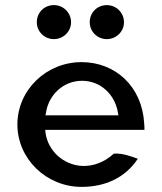

<svg xmlns="http://www.w3.org/2000/svg" viewBox="-20 -728 635 751"><path d="M124 -641C124 -605 153 -575 191 -575C228 -575 258 -605 258 -641C258 -678 228 -708 191 -708C153 -708 124 -679 124 -641ZM331 -641C331 -605 360 -575 398 -575C435 -575 465 -605 465 -641C465 -678 435 -708 398 -708C360 -708 331 -679 331 -641ZM158 -209 157 -220H545C545 -229 545 -236 544 -245C536 -389 432 -485 299 -485C161 -485 48 -376 48 -241C48 -107 161 3 299 3C392 3 470 -33 519 -107C495 -116 456 -130 425 -127C388 -93 344 -77 301 -79C226 -83 167 -140 158 -209ZM441 -289 443 -277H158L160 -288C170 -354 225 -412 301 -412C373 -412 429 -359 441 -289Z"/></svg>

Font: Bluebird
Style: Li
Weight: 300
Designer: Jasper
Foundry: Cannot Into Space Fonts
Version: Version 0.98